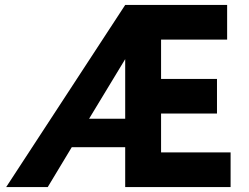

<svg xmlns="http://www.w3.org/2000/svg" viewBox="-20 -756 1007 776"><path d="M486 -736H898V-596H631V-437H857V-297H631V-140H912V0H486V-161H270L173 0H5ZM486 -276V-517L340 -276Z"/></svg>

Font: Reem Kufi
Style: Bold
Weight: 700
Designer: Khaled Hosny
Version: Version 1.001